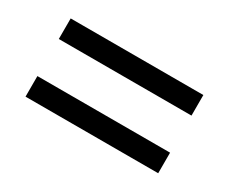

<svg xmlns="http://www.w3.org/2000/svg" viewBox="-57 -639 685 574"><g transform="rotate(30 286.0 -352.0)"><path d="M56 -416V-487H514V-416ZM56 -217V-288H514V-217Z"/></g></svg>

Font: lguzrati25
Style: Book
Weight: 400
Designer: Jelle Bosma - Monotype Design Team, Universal Thirst
Foundry: Monotype Imaging Inc.
Version: Version 2.106